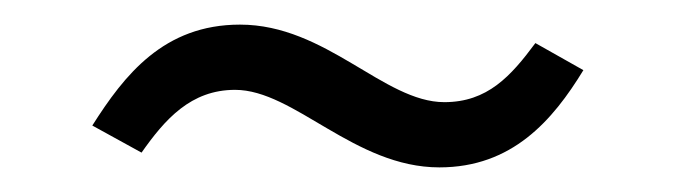

<svg xmlns="http://www.w3.org/2000/svg" viewBox="-20 -421 550 156"><path d="M337 -285C396 -285 429 -323 454 -364L415 -386C395 -359 376 -338 341 -338C292 -338 245 -401 175 -401C113 -401 81 -360 55 -319L95 -297C114 -324 135 -348 171 -348C219 -348 268 -285 337 -285Z"/></svg>

Font: Glow Sans SC Normal
Style: Regular
Weight: 400
Designer: Ryoko NISHIZUKA (kana, bopomofo & ideographs); Paul D. Hunt (Latin, Greek & Cyrillic); Sandoll Communications, Soo-young
Version: Version 0.93